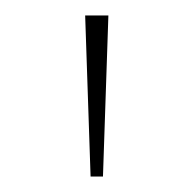

<svg xmlns="http://www.w3.org/2000/svg" viewBox="-20 -782 250 248"><path d="M97 -554 90 -762H120L113 -554Z"/></svg>

Font: Bitter Thin Thin
Style: Regular
Weight: 250
Version: Version 2.002